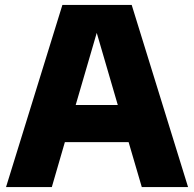

<svg xmlns="http://www.w3.org/2000/svg" viewBox="-20 -760 788 780"><path d="M4.5 0 233.5 -740H515L744 0H556L502.5 -182.5H243.5L190.5 0ZM287.5 -333.5H458.5L373 -626.5Z"/></svg>

Font: Encode Sans XBd
Style: Regular
Weight: 800
Designer: Multiple Designers
Foundry: Impallari Type
Version: Version 3.002; ttfautohint (v1.8.3) -l 8 -r 50 -G 200 -x 14 